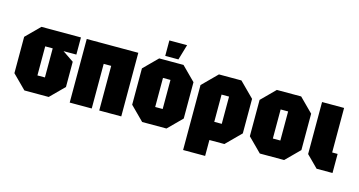

<svg xmlns="http://www.w3.org/2000/svg" viewBox="-88 -1112 3051 1633"><g transform="rotate(15 1437.5 -295.0)"><path d="M32 -120V-440L152 -560H500V-409H387L486 -342V-120L366 0H152ZM226 -152H292V-408H226Z M551 0V-560H1005V0H811V-393H745V0Z M1069 -120V-440L1189 -560H1403L1523 -440V-120L1403 0H1189ZM1263 -152H1329V-408H1263ZM1233 -594V-730H1389L1349 -594Z M1587 140V-432L1715 -560H1913L2041 -432V-128L1913 0H1781V140ZM1847 -400H1781V-160H1847Z M2105 -120V-440L2225 -560H2439L2559 -440V-120L2439 0H2225ZM2299 -152H2365V-408H2299Z M2623 -560H2817V-168H2865V0H2725L2623 -102Z"/></g></svg>

Font: Tektur Condensed ExtraBold
Style: Regular
Weight: 800
Width: 3
Designer: Adam Jagosz
Foundry: Adam Jagosz
Version: Version 1.005;gftools[0.9.30]